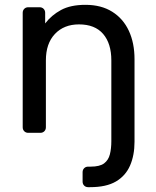

<svg xmlns="http://www.w3.org/2000/svg" viewBox="-20 -550 646 795"><path d="M345 225Q335 225 328.5 218.5Q322 212 322 202V163Q322 153 328.5 146.5Q335 140 345 140H355Q393 140 411 126.5Q429 113 435 89Q441 65 441 35V-300Q441 -370 407 -409.5Q373 -449 307 -449Q245 -449 207.5 -409.5Q170 -370 170 -300V-23Q170 -13 163.5 -6.5Q157 0 147 0H97Q87 0 80.5 -6.5Q74 -13 74 -23V-497Q74 -507 80.5 -513.5Q87 -520 97 -520H144Q154 -520 160.5 -513.5Q167 -507 167 -497V-453Q193 -487 232.5 -508.5Q272 -530 334 -530Q399 -530 444.5 -501.5Q490 -473 513.5 -422.5Q537 -372 537 -305V37Q537 93 518.5 135.5Q500 178 460 201.5Q420 225 353 225Z"/></svg>

Font: Rubik Light
Style: Regular
Weight: 400
Version: Version 2.101